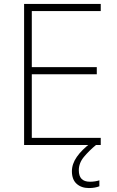

<svg xmlns="http://www.w3.org/2000/svg" viewBox="-20 -734 591 972"><path d="M490 0H102V-714H490V-678H141V-394H470V-358H141V-36H490ZM379 128Q379 186 435 186Q449 186 461.5 184Q474 182 483 179V209Q473 213 460 215.5Q447 218 430 218Q392 218 368 196.5Q344 175 344 133Q344 96 369 60Q394 24 442 -12L466 0Q432 28 405.5 59.5Q379 91 379 128Z"/></svg>

Font: Noto Sans Thai ExtraLight
Style: Regular
Weight: 200
Designer: Monotype Design Team
Foundry: Monotype Imaging Inc.
Version: Version 2.001; ttfautohint (v1.8.4.7-5d5b)